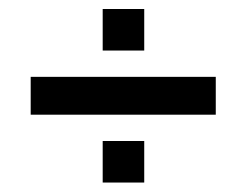

<svg xmlns="http://www.w3.org/2000/svg" viewBox="-20 -580 534 416"><path d="M202.5 -470.5V-560.5H292.5V-470.5ZM46.5 -331.5V-413.5H447.5V-331.5ZM202.5 -184.5V-274.5H292.5V-184.5Z"/></svg>

Font: Big Shoulders Stencil Display
Style: Bold
Weight: 700
Designer: Patric King
Foundry: XO Type Co
Version: Version 1.000